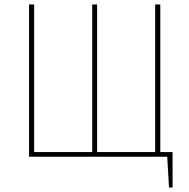

<svg xmlns="http://www.w3.org/2000/svg" viewBox="-20 -702 848 860"><path d="M698 -21H753V138H737L729 0H110V-682H133V-21H393V-682H415V-21H675V-682H698Z"/></svg>

Font: Fira Sans Condensed Thin
Style: Regular
Weight: 250
Width: 3
Designer: Carrois Corporate & Edenspiekermann AG
Foundry: Carrois Corporate GbR & Edenspiekermann AG
Version: Version 4.203